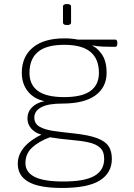

<svg xmlns="http://www.w3.org/2000/svg" viewBox="-20 -719 663 951"><path d="M286 212Q175 212 121.5 182Q68 152 68 92Q68 59 84.5 31.5Q101 4 127.5 -16.5Q154 -37 183 -51V-53Q153 -61 134.5 -82.5Q116 -104 116 -132Q116 -165 138.5 -187.5Q161 -210 200 -218Q148 -229 118 -266.5Q88 -304 88 -358Q88 -438 142.5 -483.5Q197 -529 299 -529Q334 -529 365 -523H549Q561 -523 561 -509V-501Q561 -487 549 -487Q521 -487 492 -488Q463 -489 439 -494L438 -492Q460 -484 484 -450.5Q508 -417 508 -358Q508 -287 452.5 -246.5Q397 -206 288 -206Q218 -206 184 -187.5Q150 -169 150 -137Q150 -107 175 -92Q200 -77 244.5 -70.5Q289 -64 347 -58Q421 -50 461.5 -34.5Q502 -19 518 5.5Q534 30 534 68Q534 137 475 174.5Q416 212 286 212ZM298 -238Q386 -238 428 -268.5Q470 -299 470 -358Q470 -427 428 -462Q386 -497 298 -497Q210 -497 168 -462Q126 -427 126 -358Q126 -299 168 -268.5Q210 -238 298 -238ZM293 180Q400 180 448 152Q496 124 496 68Q496 31 475.5 12.5Q455 -6 418 -14Q381 -22 332 -26Q283 -30 227 -39Q173 -19 139.5 11.5Q106 42 106 89Q106 134 151.5 157Q197 180 293 180ZM312 -595Q292 -595 292 -607V-687Q292 -699 312 -699Q332 -699 332 -687V-607Q332 -595 312 -595Z"/></svg>

Font: Asap Semi Expanded Thin
Style: Regular
Weight: 100
Width: 6
Designer: Pablo Cosgaya
Foundry: Omnibus-Type
Version: Version 3.001; ttfautohint (v1.8.4.7-5d5b)